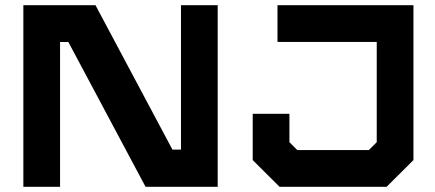

<svg xmlns="http://www.w3.org/2000/svg" viewBox="-20 -720 1678 740"><path d="M70 0V-700H348L644.5 -143.5H677.5V-700H819V0H541L243.5 -558H211.5V0ZM1057.5 0 954 -103V-281.5H1095.5V-172L1126 -141.5H1401.5L1432 -172V-558.5H1049.5V-700H1573.5V-103L1470 0Z"/></svg>

Font: Tourney Expanded Black
Style: Regular
Weight: 900
Width: 7
Designer: Tyler Finck
Foundry: Etcetera Type Co
Version: Version 1.010; ttfautohint (v1.8.3)